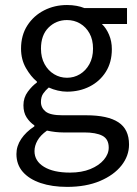

<svg xmlns="http://www.w3.org/2000/svg" viewBox="-20 -518 544 762"><path d="M246.3 223.7Q186.8 223.7 141.3 208.4Q95.8 193 70.5 164.1Q45.2 135.2 45.2 93.4Q45.2 61.7 64.1 33.5Q83.1 5.3 116.4 -16.5V-20.5Q98.1 -32.6 85.5 -52.2Q73 -71.7 73 -100.2Q73 -130.6 90.4 -154.1Q107.8 -177.5 126.4 -190.4V-194.4Q102.6 -213.7 83 -247.8Q63.5 -281.9 63.5 -324.9Q63.5 -378.1 88.6 -417Q113.7 -455.9 155.2 -477Q196.6 -498.1 245.9 -498.1Q266.3 -498.1 283.9 -494.8Q301.6 -491.5 314.5 -486.1H484.1V-422.8H384.3Q401.8 -406.2 412.8 -380.2Q423.9 -354.2 423.9 -322.7Q423.9 -270.7 400 -232.9Q376.2 -195.2 335.9 -174.7Q295.6 -154.2 245.9 -154.2Q228.2 -154.2 209.3 -158.6Q190.5 -162.9 173.5 -170.7Q160.8 -159.9 151.6 -146.8Q142.5 -133.7 142.5 -113.2Q142.5 -90.3 160.9 -75.4Q179.3 -60.5 227.7 -60.5H322.3Q407.4 -60.5 449.7 -32.8Q492.1 -5.2 492.1 55.6Q492.1 100.8 462 138.9Q431.8 177.1 376.6 200.4Q321.4 223.7 246.3 223.7ZM245.9 -209.4Q273.9 -209.4 297.3 -223.6Q320.6 -237.7 334.9 -263.6Q349.2 -289.6 349.2 -324.9Q349.2 -360.6 335.2 -385.7Q321.3 -410.8 297.9 -424.6Q274.5 -438.4 245.9 -438.4Q202.9 -438.4 172.8 -408.7Q142.6 -378.9 142.6 -324.9Q142.6 -289.6 156.9 -263.6Q171.1 -237.7 194.5 -223.6Q217.9 -209.4 245.9 -209.4ZM257.9 167Q304.2 167 338.5 153Q372.9 138.9 392.2 116.1Q411.5 93.3 411.5 67.9Q411.5 34 386.4 20.8Q361.3 7.6 313.5 7.6H229.7Q216.1 7.6 199.6 5.8Q183.2 3.9 166.5 0.3Q140.4 18.8 128.7 39.7Q116.9 60.7 116.9 81.8Q116.9 121 154.5 144Q192.1 167 257.9 167Z"/></svg>

Font: Source Sans Variable
Style: Regular
Weight: 200
Designer: Paul D. Hunt
Foundry: Adobe Systems Incorporated
Version: Version 3.006;hotconv 1.0.111;makeotfexe 2.5.65597